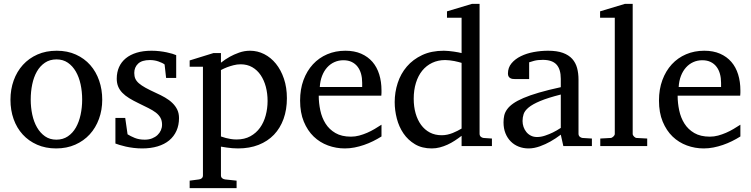

<svg xmlns="http://www.w3.org/2000/svg" viewBox="-20 -757 3891 995"><path d="M405.8 -241.2Q405.8 -282.2 397.7 -319.8Q389.6 -357.4 373 -386.2Q356.4 -415 331.5 -432.1Q306.6 -449.2 272.9 -449.2Q238.3 -449.2 212.9 -432.1Q187.5 -415 171.1 -386.2Q154.8 -357.4 147 -319.8Q139.2 -282.2 139.2 -241.2Q139.2 -200.7 147.2 -163.1Q155.3 -125.5 171.9 -96.7Q188.5 -67.9 213.4 -50.5Q238.3 -33.2 272 -33.2Q306.2 -33.2 331.5 -50.3Q356.9 -67.4 373.3 -96.2Q389.6 -125 397.7 -162.6Q405.8 -200.2 405.8 -241.2ZM509.8 -240.2Q509.8 -187 492.9 -140.9Q476.1 -94.7 445.1 -60.8Q414.1 -26.9 369.9 -7.3Q325.7 12.2 271 12.2Q216.3 12.2 172.4 -7.1Q128.4 -26.4 97.7 -60.1Q66.9 -93.8 50.5 -139.9Q34.2 -186 34.2 -240.2Q34.2 -293.5 50.8 -339.8Q67.4 -386.2 98.6 -420.7Q129.9 -455.1 174.1 -474.6Q218.3 -494.1 273.9 -494.1Q329.6 -494.1 373.5 -474.1Q417.5 -454.1 447.8 -419.7Q478 -385.3 493.9 -339.1Q509.8 -293 509.8 -240.2Z M907.7 -145Q907.7 -108.4 894.5 -79.1Q881.3 -49.8 856.9 -29.5Q832.5 -9.3 796.9 1.5Q761.2 12.2 716.8 12.2Q693.8 12.2 672.1 9.5Q650.4 6.8 632.1 2.7Q613.8 -1.5 599.6 -5.9Q585.4 -10.3 578.1 -13.2V-146H628.9L641.1 -61Q656.2 -51.3 678.5 -42.2Q700.7 -33.2 730 -33.2Q751.5 -33.2 768.1 -39.8Q784.7 -46.4 796.1 -57.1Q807.6 -67.9 813.7 -81.8Q819.8 -95.7 819.8 -110.8Q819.8 -131.8 811.5 -146.7Q803.2 -161.6 787.6 -173.6Q772 -185.5 749.3 -196.8Q726.6 -208 697.8 -222.2Q670.4 -235.4 649.4 -248.3Q628.4 -261.2 614 -276.1Q599.6 -291 592.3 -308.8Q585 -326.7 585 -349.1Q585 -382.3 596.9 -409.2Q608.9 -436 631.8 -454.8Q654.8 -473.6 688.2 -483.9Q721.7 -494.1 765.1 -494.1Q787.1 -494.1 807.1 -491.7Q827.1 -489.3 843.8 -485.8Q860.4 -482.4 873 -478.5Q885.7 -474.6 893.1 -471.2V-353H840.8L833 -422.9Q822.3 -431.2 801.3 -438.5Q780.3 -445.8 756.8 -445.8Q715.3 -445.8 695.6 -427Q675.8 -408.2 675.8 -378.9Q675.8 -361.8 681.4 -349.1Q687 -336.4 700 -325.2Q712.9 -314 734.1 -302.2Q755.4 -290.5 787.1 -275.9Q813.5 -264.2 835.4 -251.5Q857.4 -238.8 873.5 -223.1Q889.6 -207.5 898.7 -188.5Q907.7 -169.4 907.7 -145Z M1366.7 -233.9Q1366.7 -272.5 1357.7 -306.9Q1348.6 -341.3 1331.1 -367.4Q1313.5 -393.6 1287.4 -408.7Q1261.2 -423.8 1227.1 -423.8Q1208 -423.8 1189.7 -418.9Q1171.4 -414.1 1157.2 -408.7Q1140.6 -402.3 1125 -394V-49.8Q1136.7 -45.4 1149.9 -42Q1161.1 -39.1 1175.8 -36.6Q1190.4 -34.2 1206.1 -34.2Q1247.1 -34.2 1277.3 -50.8Q1307.6 -67.4 1327.4 -95Q1347.2 -122.6 1356.9 -158.7Q1366.7 -194.8 1366.7 -233.9ZM1466.8 -248Q1466.8 -189 1449.5 -140.9Q1432.1 -92.8 1399.7 -58.8Q1367.2 -24.9 1320.1 -6.3Q1272.9 12.2 1213.9 12.2Q1200.2 12.2 1184.6 11Q1168.9 9.8 1155.8 7.8Q1140.1 5.9 1125 2.9V151.9Q1125 161.1 1131.3 166.5Q1137.7 171.9 1147 172.9L1206.1 179.2V217.8H962.9V179.2L1010.7 172.9Q1020 171.9 1025.9 166.5Q1031.7 161.1 1031.7 151.9V-411.1H962.9V-443.8L1085.9 -481.9H1125V-432.1Q1146.5 -449.2 1170.9 -462.9Q1191.9 -474.6 1219.2 -484.4Q1246.6 -494.1 1275.9 -494.1Q1314.5 -494.1 1349.1 -476.6Q1383.8 -459 1409.9 -426.8Q1436 -394.5 1451.4 -349.1Q1466.8 -303.7 1466.8 -248Z M1957 -49.8Q1936 -36.6 1913.3 -25.4Q1890.6 -14.2 1866.5 -5.9Q1842.3 2.4 1817.4 7.3Q1792.5 12.2 1767.1 12.2Q1721.7 12.2 1679.7 -3.2Q1637.7 -18.6 1605.7 -49.3Q1573.7 -80.1 1554.4 -126.7Q1535.2 -173.3 1535.2 -235.8Q1535.2 -294.4 1552.7 -342Q1570.3 -389.6 1601.6 -423.6Q1632.8 -457.5 1675.8 -475.8Q1718.8 -494.1 1770 -494.1Q1816.4 -494.1 1851.6 -478.8Q1886.7 -463.4 1910.2 -436.3Q1933.6 -409.2 1945.3 -371.3Q1957 -333.5 1957 -289.1V-275.9Q1957 -268.1 1956.1 -261.2H1631.8Q1631.8 -223.1 1639.9 -185.1Q1647.9 -147 1667 -116.7Q1686 -86.4 1718.3 -67.6Q1750.5 -48.8 1798.8 -48.8Q1820.3 -48.8 1841.3 -54.4Q1862.3 -60.1 1882.6 -68.8Q1902.8 -77.6 1921.4 -88.6Q1939.9 -99.6 1957 -110.8ZM1856.9 -328.1Q1856.9 -353 1851.1 -374.3Q1845.2 -395.5 1833.3 -411.1Q1821.3 -426.8 1803 -435.8Q1784.7 -444.8 1759.8 -444.8Q1734.9 -444.8 1713.4 -435.3Q1691.9 -425.8 1675.5 -407.7Q1659.2 -389.6 1649.2 -364Q1639.2 -338.4 1637.2 -306.2H1856.9Z M2372.1 -431.2Q2365.7 -433.1 2355.7 -435.8Q2345.7 -438.5 2334.2 -440.7Q2322.8 -442.9 2310.3 -444.3Q2297.9 -445.8 2287.1 -445.8Q2250 -445.8 2219.7 -431.4Q2189.5 -417 2168.2 -390.9Q2147 -364.7 2135.5 -327.6Q2124 -290.5 2124 -245.1Q2124 -204.1 2133.8 -169.7Q2143.6 -135.3 2162.1 -109.9Q2180.7 -84.5 2207.5 -70.3Q2234.4 -56.2 2269 -56.2Q2284.2 -56.2 2298.3 -59.3Q2312.5 -62.5 2325.7 -67.6Q2338.9 -72.8 2350.6 -78.9Q2362.3 -85 2372.1 -90.8ZM2372.1 0V-53.2Q2355 -40 2336.7 -28.1Q2318.4 -16.1 2299.1 -7.3Q2279.8 1.5 2259.5 6.8Q2239.3 12.2 2217.3 12.2Q2167 12.2 2130.6 -9.5Q2094.2 -31.2 2070.8 -65.7Q2047.4 -100.1 2036.4 -142.8Q2025.4 -185.5 2025.4 -228Q2025.4 -278.8 2041 -326.9Q2056.6 -375 2088.4 -412.1Q2120.1 -449.2 2168 -471.7Q2215.8 -494.1 2280.3 -494.1Q2292 -494.1 2305.7 -492.7Q2319.3 -491.2 2332.3 -489.5Q2345.2 -487.8 2355.7 -485.6Q2366.2 -483.4 2372.1 -481.9V-665H2296.4V-698.2L2425.3 -736.8H2465.3V-64Q2465.3 -54.7 2471.2 -48.8Q2477.1 -43 2486.3 -42L2529.3 -39.1V0Z M2886.2 -267.1Q2818.8 -250 2779.3 -233.4Q2739.7 -216.8 2719.5 -200Q2699.2 -183.1 2693.6 -165.8Q2688 -148.4 2688 -129.9Q2688 -114.3 2693.1 -99.4Q2698.2 -84.5 2707.8 -72.8Q2717.3 -61 2731.2 -54Q2745.1 -46.9 2763.2 -46.9Q2783.2 -46.9 2804.9 -54.2Q2826.7 -61.5 2844.7 -70.3Q2865.7 -80.6 2886.2 -94.2ZM2899.4 0 2886.2 -59.1Q2859.9 -39.1 2832 -23.4Q2819.8 -16.6 2806.2 -10.3Q2792.5 -3.9 2778.1 1.2Q2763.7 6.3 2748.8 9.3Q2733.9 12.2 2719.2 12.2Q2691.9 12.2 2668.2 2.9Q2644.5 -6.3 2627 -23.9Q2609.4 -41.5 2599.4 -66.4Q2589.4 -91.3 2589.4 -123Q2589.4 -141.6 2593 -158.2Q2596.7 -174.8 2607.9 -190.4Q2619.1 -206.1 2639.4 -220.5Q2659.7 -234.9 2692.6 -249Q2725.6 -263.2 2773.2 -277.1Q2820.8 -291 2886.2 -305.2V-348.1Q2886.2 -398.4 2863.8 -422.6Q2841.3 -446.8 2793 -446.8Q2766.6 -446.8 2748 -441.9Q2729.5 -437 2722.2 -434.1V-347.2H2649.4Q2642.6 -347.2 2636 -348.1Q2629.4 -349.1 2624 -352.3Q2618.7 -355.5 2615.5 -361.1Q2612.3 -366.7 2612.3 -376Q2612.3 -406.7 2630.9 -429Q2649.4 -451.2 2679.2 -465.8Q2709 -480.5 2746.1 -487.3Q2783.2 -494.1 2820.3 -494.1Q2866.7 -494.1 2897.2 -482.9Q2927.7 -471.7 2945.6 -451.7Q2963.4 -431.6 2970.7 -404.3Q2978 -377 2978 -344.2V-64Q2978 -54.7 2984.1 -48.8Q2990.2 -43 2999 -42L3047.4 -39.1V0Z M3090.8 0V-39.1L3144 -42Q3150.9 -42 3158.4 -49.1Q3166 -56.2 3166 -63V-665H3089.8V-698.2L3217.8 -736.8H3258.8V-63Q3258.8 -56.2 3265.9 -49.1Q3272.9 -42 3279.8 -42L3334 -39.1V0Z M3816.9 -49.8Q3795.9 -36.6 3773.2 -25.4Q3750.5 -14.2 3726.3 -5.9Q3702.1 2.4 3677.2 7.3Q3652.3 12.2 3627 12.2Q3581.5 12.2 3539.6 -3.2Q3497.6 -18.6 3465.6 -49.3Q3433.6 -80.1 3414.3 -126.7Q3395 -173.3 3395 -235.8Q3395 -294.4 3412.6 -342Q3430.2 -389.6 3461.4 -423.6Q3492.7 -457.5 3535.6 -475.8Q3578.6 -494.1 3629.9 -494.1Q3676.3 -494.1 3711.4 -478.8Q3746.6 -463.4 3770 -436.3Q3793.5 -409.2 3805.2 -371.3Q3816.9 -333.5 3816.9 -289.1V-275.9Q3816.9 -268.1 3815.9 -261.2H3491.7Q3491.7 -223.1 3499.8 -185.1Q3507.8 -147 3526.9 -116.7Q3545.9 -86.4 3578.1 -67.6Q3610.4 -48.8 3658.7 -48.8Q3680.2 -48.8 3701.2 -54.4Q3722.2 -60.1 3742.4 -68.8Q3762.7 -77.6 3781.2 -88.6Q3799.8 -99.6 3816.9 -110.8ZM3716.8 -328.1Q3716.8 -353 3710.9 -374.3Q3705.1 -395.5 3693.1 -411.1Q3681.2 -426.8 3662.8 -435.8Q3644.5 -444.8 3619.6 -444.8Q3594.7 -444.8 3573.2 -435.3Q3551.8 -425.8 3535.4 -407.7Q3519 -389.6 3509 -364Q3499 -338.4 3497.1 -306.2H3716.8Z"/></svg>

Font: Charis SIL Viet
Style: Regular
Weight: 400
Foundry: SIL International
Version: Version 5.000